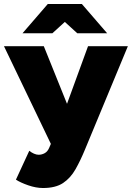

<svg xmlns="http://www.w3.org/2000/svg" viewBox="-20 -732 662 964"><path d="M196 212Q161 212 122 198.5Q83 185 60 170L127 25Q138 34 150.5 39.5Q163 45 174 45Q190 45 204.5 37Q219 29 227 10L287 -130L422 -500H622L407 18Q384 74 359 118Q334 162 296.5 187Q259 212 196 212ZM240 0 0 -500H200L349 -130L410 0ZM368 -565 221 -699V-712H391L518 -565ZM93 -565 220 -712H390V-699L243 -565Z"/></svg>

Font: Figtree Black
Style: Regular
Weight: 900
Designer: Erik Kennedy
Foundry: Erik Kennedy
Version: Version 2.001;gftools[0.9.30]